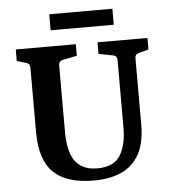

<svg xmlns="http://www.w3.org/2000/svg" viewBox="-52 -756 728 812"><g transform="rotate(-5 312.5 -349.5)"><path d="M592 -572V-523L551 -512Q534 -508 534 -491V-210Q534 -131 507 -83Q480 -35 431 -13Q382 9 314 9Q199 9 143.5 -44.5Q88 -98 88 -216V-491Q88 -507 71 -512L33 -523V-572H288V-523L228 -511Q210 -507 210 -489V-205Q210 -151 223 -114Q236 -77 263.5 -59Q291 -41 333 -41Q403 -41 430.5 -85Q458 -129 458 -204V-490Q458 -508 441 -511L380 -523V-572ZM187 -708H455V-640H187Z"/></g></svg>

Font: Yrsa SemiBold
Style: Regular
Weight: 600
Version: Version 2.004